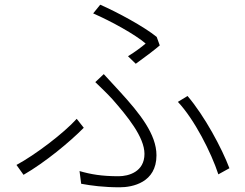

<svg xmlns="http://www.w3.org/2000/svg" viewBox="-20 -778 1040 816"><path d="M524 -539 557 -507C592 -532 637 -566 659 -585L646 -621C592 -665 479 -726 406 -758L376 -721C454 -687 555 -631 599 -593C583 -579 552 -556 524 -539ZM318 -51 325 3C368 11 421 18 489 18C543 18 645 -2 645 -118C645 -207 575 -295 490 -388C468 -412 442 -440 421 -463L385 -429C409 -406 437 -379 458 -356C520 -285 594 -196 594 -124C594 -48 527 -29 484 -29C413 -29 366 -37 318 -51ZM908 -37 955 -63C923 -148 849 -286 777 -370L736 -345C806 -271 878 -129 908 -37ZM336 -235 306 -273C251 -212 130 -120 50 -77L80 -35C172 -88 277 -175 336 -235Z"/></svg>

Font: GenYoGothic2 TW L
Style: Regular
Weight: 300
Version: Version 2.100;PS 2.1;hotconv 16.6.51;makeotf.lib2.5.65220 DE